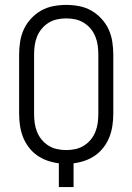

<svg xmlns="http://www.w3.org/2000/svg" viewBox="-20 -763 540 783"><path d="M220 0V-97Q196 -100 173 -108Q150 -116 130.5 -130Q111 -144 96.5 -163.5Q82 -183 73.5 -205Q65 -227 61.5 -251Q58 -275 58 -299V-540Q58 -566 62 -592.5Q66 -619 77 -643Q88 -667 106.5 -687Q125 -707 148 -720Q171 -733 197.5 -738Q224 -743 250 -743Q276 -743 302.5 -738Q329 -733 352 -720Q375 -707 393.5 -687Q412 -667 423 -643Q434 -619 438 -592.5Q442 -566 442 -540V-299Q442 -275 438.5 -251Q435 -227 426.5 -205Q418 -183 403.5 -163.5Q389 -144 369.5 -130Q350 -116 327 -108Q304 -100 280 -97V0ZM250 -151Q269 -151 287.5 -155Q306 -159 322 -169Q338 -179 350 -193.5Q362 -208 369 -225.5Q376 -243 378.5 -261.5Q381 -280 381 -299V-540Q381 -559 378.5 -577.5Q376 -596 369 -613.5Q362 -631 350 -645.5Q338 -660 322 -670Q306 -680 287.5 -684Q269 -688 250 -688Q231 -688 212.5 -684Q194 -680 178 -670Q162 -660 150 -645.5Q138 -631 131 -613.5Q124 -596 121.5 -577.5Q119 -559 119 -540V-299Q119 -280 121.5 -261.5Q124 -243 131 -225.5Q138 -208 150 -193.5Q162 -179 178 -169Q194 -159 212.5 -155Q231 -151 250 -151Z"/></svg>

Font: Iosevka Term Curly Light
Style: Regular
Weight: 300
Designer: Belleve Invis
Foundry: Belleve Invis
Version: Version 32.3.0